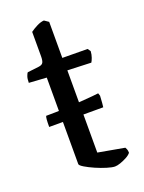

<svg xmlns="http://www.w3.org/2000/svg" viewBox="-131 -738 602 801"><g transform="rotate(-20 170.5 -337.0)"><path d="M36 -249Q36 -271 37 -282Q38 -293 40 -297Q55 -297 81.5 -297.5Q108 -298 138.5 -300Q169 -302 198 -304Q227 -306 248 -308Q269 -310 276 -311L280 -299Q279 -279 278 -267.5Q277 -256 276 -249ZM238 0Q226 0 203 -7Q180 -14 156 -24.5Q132 -35 114.5 -45.5Q97 -56 97 -62V-446L19 -451Q19 -469 23 -480Q27 -491 30 -494L81 -500Q96 -502 100.5 -510.5Q105 -519 105 -538V-646Q117 -655 134.5 -664Q152 -673 167 -674L186 -661V-501L298 -500L307 -487Q306 -472 301.5 -459.5Q297 -447 293 -441L188 -445V-80L305 -59Q307 -56 309.5 -50Q312 -44 312 -34Q305 -25 291 -17.5Q277 -10 262.5 -5Q248 0 238 0Z"/></g></svg>

Font: Texturina 12pt
Style: Regular
Weight: 400
Designer: Guillermo Torres Carreño
Foundry: Omnibus-Type
Version: Version 1.002